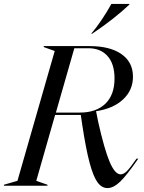

<svg xmlns="http://www.w3.org/2000/svg" viewBox="-74 -947 732 979"><path d="M510 -547Q510 -621 474.5 -661Q439 -701 377 -701H305L211 -373H334Q416 -373 463 -418Q510 -463 510 -547ZM-54 -5 15 -25 205 -687 149 -707V-712H382Q487 -712 545.5 -671Q604 -630 604 -556Q604 -487 553.5 -440Q503 -393 416 -380V-379L427 -324Q458 -186 485 -122Q512 -58 541 -58Q557 -58 574 -75.5Q591 -93 622 -138H631Q574 -55 539.5 -21.5Q505 12 474 12Q445 12 423.5 -17Q402 -46 383 -116.5Q364 -187 345 -313L338 -361H207L111 -25L168 -5V0H-54ZM494 -927H586V-924Q509 -851 396 -775H391Q416 -804 444 -845.5Q472 -887 494 -927Z"/></svg>

Font: Nyght Serif Italic
Style: Regular
Weight: 400
Italic angle: -16°
Designer: Maksym Kobuzan
Version: Version 0.410